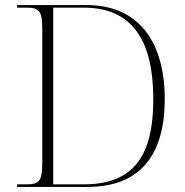

<svg xmlns="http://www.w3.org/2000/svg" viewBox="-20 -734 728 754"><path d="M47 0H324C531 0 627 -126 627 -345C627 -572 522 -714 321 -714H47V-704H84C135 -704 146 -690 146 -620V-95C146 -24 135 -10 84 -10H47ZM308 -10H189V-704H309C500 -704 582 -574 582 -345C582 -116 501 -10 308 -10Z"/></svg>

Font: Noto Serif Display ExtraLight
Style: Regular
Weight: 200
Designer: Monotype Design Team
Foundry: Monotype Imaging Inc.
Version: Version 2.009